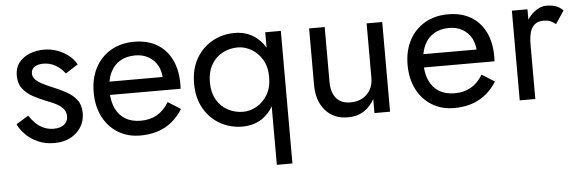

<svg xmlns="http://www.w3.org/2000/svg" viewBox="-46 -615 2964 981"><g transform="rotate(-5 1435.5 -125.0)"><path d="M94 -141Q108 -120 126 -102Q144 -84 167.5 -73.5Q191 -63 219 -63Q253 -63 272.5 -78.5Q292 -94 292 -121Q292 -145 276.5 -161.5Q261 -178 237 -189.5Q213 -201 186 -211Q156 -223 125.5 -239.5Q95 -256 74.5 -282.5Q54 -309 54 -349Q54 -390 75.5 -417Q97 -444 131.5 -457Q166 -470 203 -470Q240 -470 272.5 -458Q305 -446 330 -426Q355 -406 369 -380L305 -339Q286 -365 257.5 -382Q229 -399 193 -399Q168 -399 150 -388Q132 -377 132 -354Q132 -336 146 -322Q160 -308 182 -297Q204 -286 228 -276Q268 -260 301 -241.5Q334 -223 353.5 -197Q373 -171 373 -130Q373 -70 329.5 -30Q286 10 215 10Q169 10 132 -6.5Q95 -23 69.5 -49Q44 -75 31 -102Z M656 10Q592 10 542.5 -20.5Q493 -51 465.5 -105Q438 -159 438 -230Q438 -302 466.5 -356Q495 -410 546.5 -440Q598 -470 666 -470Q734 -470 782.5 -441.5Q831 -413 857 -360Q883 -307 883 -234Q883 -227 882.5 -219.5Q882 -212 882 -210H520Q523 -172 536 -143Q553 -105 586 -85Q619 -65 666 -65Q713 -65 749 -85.5Q785 -106 810 -148L875 -107Q839 -49 784.5 -19.5Q730 10 656 10ZM796 -278Q793 -311 780 -336Q763 -366 734 -383Q705 -400 666 -400Q620 -400 587.5 -380.5Q555 -361 538 -325Q528 -304 523 -278Z M1338 -460H1418V220H1338V-80Q1316 -42 1282 -19Q1239 10 1181 10Q1119 10 1067 -19Q1015 -48 984 -102Q953 -156 953 -230Q953 -305 984 -358.5Q1015 -412 1067 -441Q1119 -470 1181 -470Q1239 -470 1282 -441Q1316 -418 1338 -381ZM1034 -230Q1034 -177 1055.5 -140Q1077 -103 1113 -84Q1149 -65 1191 -65Q1226 -65 1260 -84Q1294 -103 1316 -140Q1338 -177 1338 -230Q1338 -283 1316 -320Q1294 -357 1260 -376Q1226 -395 1191 -395Q1149 -395 1113 -376Q1077 -357 1055.5 -320Q1034 -283 1034 -230Z M1643 -180Q1643 -125 1668 -95Q1693 -65 1741 -65Q1776 -65 1802.5 -79.5Q1829 -94 1843.5 -120Q1858 -146 1858 -180V-460H1938V0H1858V-72Q1835 -31 1801 -10.5Q1767 10 1721 10Q1649 10 1606 -39Q1563 -88 1563 -170V-460H1643Z M2266 10Q2202 10 2152.5 -20.5Q2103 -51 2075.5 -105Q2048 -159 2048 -230Q2048 -302 2076.5 -356Q2105 -410 2156.5 -440Q2208 -470 2276 -470Q2344 -470 2392.5 -441.5Q2441 -413 2467 -360Q2493 -307 2493 -234Q2493 -227 2492.5 -219.5Q2492 -212 2492 -210H2130Q2133 -172 2146 -143Q2163 -105 2196 -85Q2229 -65 2276 -65Q2323 -65 2359 -85.5Q2395 -106 2420 -148L2485 -107Q2449 -49 2394.5 -19.5Q2340 10 2266 10ZM2406 -278Q2403 -311 2390 -336Q2373 -366 2344 -383Q2315 -400 2276 -400Q2230 -400 2197.5 -380.5Q2165 -361 2148 -325Q2138 -304 2133 -278Z M2683 0H2603V-460H2683V-407Q2698 -430 2717 -445Q2748 -470 2780 -470Q2805 -470 2826.5 -463.5Q2848 -457 2866 -438L2822 -372Q2806 -384 2793 -389.5Q2780 -395 2760 -395Q2730 -395 2713 -380Q2696 -365 2689.5 -339Q2683 -313 2683 -280Z"/></g></svg>

Font: Jost
Style: Regular
Weight: 400
Version: Version 3.710